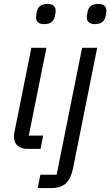

<svg xmlns="http://www.w3.org/2000/svg" viewBox="-20 -760 563 980"><path d="M269 132 399 -516H476L353 98Q342 152 316 176Q290 200 239 200H172L186 132ZM465 -637Q423 -637 423 -672Q423 -681 427 -700Q435 -740 481 -740Q523 -740 523 -705Q523 -696 519 -677Q511 -637 465 -637ZM206 -637Q164 -637 164 -672Q164 -681 168 -700Q176 -740 222 -740Q264 -740 264 -705Q264 -696 260 -677Q252 -637 206 -637ZM187 0H121Q87 0 69 -17Q51 -34 51 -63Q51 -72 54 -87L140 -516H217L127 -68H200Z"/></svg>

Font: Aneliza
Style: Italic
Weight: 400
Italic angle: -11.31°
Designer: Mike Abbink, Paul van der Laan, Pieter van Rosmalen
Foundry: Bold Monday
Version: Version 3.0